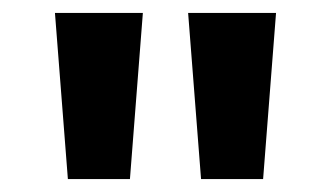

<svg xmlns="http://www.w3.org/2000/svg" viewBox="-20 -906 513 297"><path d="M85 -629 65 -886H201L181 -629ZM291 -629 271 -886H407L387 -629Z"/></svg>

Font: Noto Sans Kannada UI
Style: Regular
Weight: 400
Designer: Jelle Bosma - Monotype Design Team
Foundry: Monotype Imaging Inc.
Version: Version 2.006